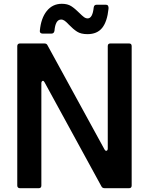

<svg xmlns="http://www.w3.org/2000/svg" viewBox="-20 -992 786 1012"><path d="M85 0Q79 0 75 -3.5Q71 -7 71 -14V-749Q71 -756 75 -759.5Q79 -763 85 -763H213Q226 -763 230 -754L531 -204Q535 -197 540 -197Q543 -197 545.5 -200Q548 -203 548 -209V-749Q548 -763 562 -763H660Q674 -763 674 -749V-14Q674 0 660 0H532Q520 0 515 -9L215 -558Q211 -566 206 -566Q203 -566 200.5 -562.5Q198 -559 198 -554V-14Q198 0 184 0ZM343 -862Q330 -876 321 -882.5Q312 -889 302 -889Q272 -889 267 -829Q264 -815 252 -815H204Q197 -815 193 -819Q189 -823 190 -830Q196 -896 226.5 -934Q257 -972 306 -972Q336 -972 355.5 -959.5Q375 -947 399 -923Q413 -909 422.5 -902Q432 -895 442 -895Q468 -895 474 -953Q476 -967 489 -967H539Q546 -967 549.5 -961.5Q553 -956 552 -946Q545 -878 518.5 -845Q492 -812 441 -812Q407 -812 386.5 -825Q366 -838 343 -862Z"/></svg>

Font: Open Sauce Two SemiBold
Style: Regular
Weight: 600
Designer: Alfredo Marco Pradil
Foundry: Creative Sauce Fz LLC
Version: Version 1.477